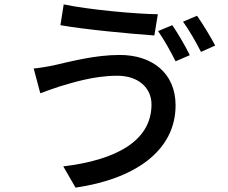

<svg xmlns="http://www.w3.org/2000/svg" viewBox="-20 -811 1040 877"><path d="M767 -696 702 -669C729 -631 762 -571 782 -531L847 -559C828 -598 792 -660 767 -696ZM880 -739 816 -712C844 -674 876 -617 898 -574L963 -603C944 -639 907 -701 880 -739ZM672 -334C672 -167 510 -80 269 -51L325 46C589 8 782 -118 782 -330C782 -477 675 -560 527 -560C414 -560 303 -530 231 -514C201 -507 163 -501 134 -498L164 -385C190 -394 223 -407 252 -416C308 -432 405 -465 516 -465C613 -465 672 -409 672 -334ZM271 -791 256 -696C368 -676 573 -657 685 -649L701 -746C601 -747 383 -767 271 -791Z"/></svg>

Font: Noto Sans Japanese Medium
Style: Regular
Weight: 500
Designer: Ryoko NISHIZUKA (kana & ideographs); Paul D. Hunt (Latin, Greek & Cyrillic); Wenlong ZHANG (bopomofo); Sandoll Communica
Foundry: Adobe Systems Incorporated
Version: Version 1.000;PS 1;hotconv 1.0.78;makeotf.lib2.5.61930